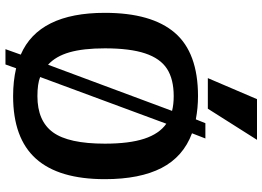

<svg xmlns="http://www.w3.org/2000/svg" viewBox="-149 -769 961 703"><g transform="rotate(90 331.5 -417.5)"><path d="M343 -878H492L378 -698H266ZM180 -13Q27 -79 27 -321Q27 -492 100 -577Q173 -662 332 -662Q375 -662 417 -654L431 -689H487L468 -640Q554 -608 595 -528.5Q636 -449 636 -321Q636 -152 561 -68.5Q486 15 332 15Q277 15 230 4L216 43H160ZM386 -567Q362 -573 332 -573Q270 -573 232 -548.5Q194 -524 175.5 -468.5Q157 -413 157 -321Q157 -242 171.5 -191.5Q186 -141 217 -113ZM506 -321Q506 -410 488 -465Q470 -520 433 -546L262 -84Q287 -74 332 -74Q423 -74 464.5 -131Q506 -188 506 -321Z"/></g></svg>

Font: Pridi Medium
Style: Regular
Weight: 500
Designer: Katatrad Team
Foundry: CadsonDemak
Version: Version 1.001